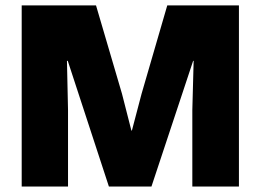

<svg xmlns="http://www.w3.org/2000/svg" viewBox="-20 -680 950 700"><path d="M851.1 -660.2V0H681.2V-278.8L686 -458H684.1L532.2 0H377L227.1 -458H224.1L228 -278.8V0H59.1V-660.2H330.1L424.8 -337.9L459 -204.1H460.9L496.1 -337.9L589.8 -660.2Z"/></svg>

Font: Human Sans Black
Style: Regular
Weight: 800
Designer: Tim Radville
Foundry: Continuum
Version: Version 1.000;FEAKit 1.0